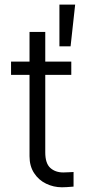

<svg xmlns="http://www.w3.org/2000/svg" viewBox="-20 -794 374 822"><path d="M285.2 -473.6H173.8V-141.6Q173.8 -94.7 195.3 -75.2Q216.8 -55.7 251 -55.7L275.4 -56.6Q283.2 -57.6 294.9 -57.6V4.9Q262.7 7.8 245.1 7.8Q209.5 7.8 177.5 -7.6Q145.5 -22.9 126 -53Q106.4 -83 106.4 -125V-473.6H27.3V-530.3H106.4V-657.2H173.8V-530.3H285.2ZM234.4 -774.4H301.8L282.2 -595.7H234.4Z"/></svg>

Font: Pretendard GOV Light
Style: Regular
Weight: 300
Designer: Base glyphs from Inter by Rasmus Andersson; Hangeul glyphs from Noto Sans CJK(Source Han Sans) by Jang Soo-young and Kan
Foundry: Kil Hyung-jin
Version: Version 1.309